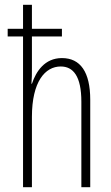

<svg xmlns="http://www.w3.org/2000/svg" viewBox="-20 -780 464 800"><path d="M113 -760H76V-660H12V-628H76V0H113V-293C113 -440 168 -503 233 -503C285 -503 319 -463 319 -356V0H356V-364C356 -480 315 -538 238 -538C166 -538 130 -482 113 -431H111C113 -453 113 -470 113 -500V-628H238V-660H113Z"/></svg>

Font: Noto Sans Thai ExtCond ExtLt
Style: Regular
Weight: 200
Width: 2
Designer: Monotype Design Team
Foundry: Monotype Imaging Inc.
Version: Version 2.002